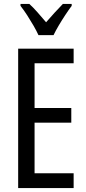

<svg xmlns="http://www.w3.org/2000/svg" viewBox="-20 -963 442 983"><path d="M357 0H73V-714H357V-639H157V-410H345V-335H157V-76H357ZM177 -783Q167 -805 152 -831Q137 -857 120 -883.5Q103 -910 85 -933V-943H130Q149 -926 171.5 -900.5Q194 -875 216 -849Q242 -879 259.5 -898Q277 -917 302 -943H347V-933Q332 -913 314.5 -886.5Q297 -860 281 -833Q265 -806 254 -783Z"/></svg>

Font: Noto Sans Devanagari ExtraCondensed
Style: Regular
Weight: 400
Width: 2
Designer: Jelle Bosma - Monotype Design Team
Foundry: Monotype Imaging Inc.
Version: Version 2.006